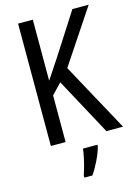

<svg xmlns="http://www.w3.org/2000/svg" viewBox="-137 -787 775 1082"><g transform="rotate(-15 250.5 -246.5)"><path d="M501 0H404L224 -333L166 -272V0H80V-714H166V-358Q179 -378 198 -406Q217 -434 241 -471L397 -714H492L283 -400ZM335 71Q326 105 305.5 147.5Q285 190 263 221H216V210Q222 192 229.5 165Q237 138 243 109.5Q249 81 251 61H335Z"/></g></svg>

Font: Noto Sans Gurmukhi Condensed
Style: Regular
Weight: 400
Width: 3
Designer: Jelle Bosma - Monotype Design Team
Foundry: Monotype Imaging Inc.
Version: Version 2.004; ttfautohint (v1.8.4.7-5d5b)